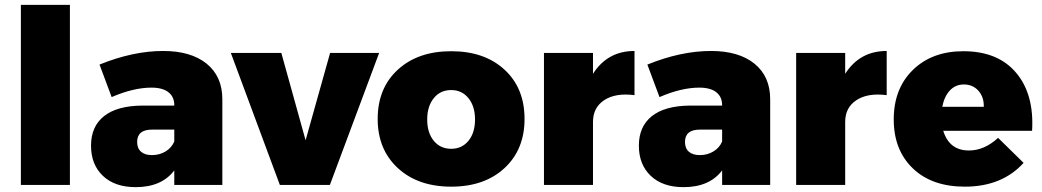

<svg xmlns="http://www.w3.org/2000/svg" viewBox="-20 -762 4292 791"><path d="M268 0H66V-742H268Z M652 -552Q767 -552 831.5 -499.5Q896 -447 896 -353V0H698V-60Q646 9 539 9Q453 9 404 -37.5Q355 -84 355 -162Q355 -241 408.5 -283.5Q462 -326 565 -327H698V-329Q698 -363 674 -382Q650 -401 604 -401Q530 -401 440 -362L390 -496Q528 -552 652 -552ZM606 -123Q637 -123 662 -138Q687 -153 698 -179V-228H606Q545 -228 545 -177Q545 -151 561 -137Q577 -123 606 -123Z M1339 0H1133L931 -544H1139L1239 -184L1340 -544H1542Z M2141 -272Q2141 -146 2058.5 -69.5Q1976 7 1839 7Q1702 7 1619 -69.5Q1536 -146 1536 -272Q1536 -399 1619 -475Q1702 -551 1839 -551Q1976 -551 2058.5 -475Q2141 -399 2141 -272ZM1839 -391Q1794 -391 1767 -357.5Q1740 -324 1740 -270Q1740 -215 1767 -182Q1794 -149 1839 -149Q1883 -149 1910 -182Q1937 -215 1937 -270Q1937 -324 1910 -357.5Q1883 -391 1839 -391Z M2423 -544V-458Q2483 -552 2594 -552V-370Q2516 -380 2469.5 -349.5Q2423 -319 2423 -260V0H2221V-544Z M2909 -552Q3024 -552 3088.5 -499.5Q3153 -447 3153 -353V0H2955V-60Q2903 9 2796 9Q2710 9 2661 -37.5Q2612 -84 2612 -162Q2612 -241 2665.5 -283.5Q2719 -326 2822 -327H2955V-329Q2955 -363 2931 -382Q2907 -401 2861 -401Q2787 -401 2697 -362L2647 -496Q2785 -552 2909 -552ZM2863 -123Q2894 -123 2919 -138Q2944 -153 2955 -179V-228H2863Q2802 -228 2802 -177Q2802 -151 2818 -137Q2834 -123 2863 -123Z M3462 -544V-458Q3522 -552 3633 -552V-370Q3555 -380 3508.5 -349.5Q3462 -319 3462 -260V0H3260V-544Z M3949 -551Q4091 -551 4166 -462.5Q4241 -374 4232 -223H3866Q3891 -142 3972 -142Q4035 -142 4092 -194L4197 -91Q4108 7 3955 7Q3819 7 3740.5 -68.5Q3662 -144 3662 -270Q3662 -397 3741 -474Q3820 -551 3949 -551ZM3862 -322H4033Q4034 -362 4011 -388Q3988 -414 3951 -414Q3916 -414 3893 -389Q3870 -364 3862 -322Z"/></svg>

Font: Montserrat Extra Bold
Style: Regular
Weight: 800
Designer: Julieta Ulanovsky
Foundry: Julieta Ulanovsky
Version: Version 3.001;PS 003.001;hotconv 1.0.70;makeotf.lib2.5.58329